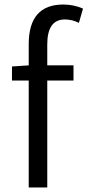

<svg xmlns="http://www.w3.org/2000/svg" viewBox="-20 -829 387 849"><path d="M329 -728Q298 -743 267 -743Q189 -743 189 -633V-540H305V-473H189V0H107V-473H33V-535L107 -540V-634Q107 -809 260 -809Q306 -809 347 -791Z"/></svg>

Font: Noto Sans CJK KR DemiLight
Style: Regular
Weight: 350
Designer: Ryoko NISHIZUKA à€õÀ (kana & ideographs); Paul D. Hunt (Latin, Greek & Cyrillic); Wenlong ZHANG NG  (bopomofo); Sandoll 
Foundry: Adobe Systems Incorporated
Version: Version 1.004 April 21, 2017